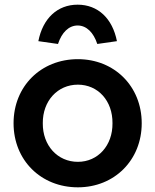

<svg xmlns="http://www.w3.org/2000/svg" viewBox="-20 -791 664 821"><path d="M313 10C469 10 586 -106 586 -264C586 -422 469 -538 313 -538C155 -538 38 -422 38 -264C38 -106 155 10 313 10ZM144 -615 228 -603C244 -652 274 -682 312 -682C350 -682 380 -652 396 -603L480 -615C461 -712 399 -771 312 -771C225 -771 163 -712 144 -615ZM163 -264C162 -359 226 -429 313 -429C399 -429 462 -360 461 -264C462 -169 399 -99 313 -99C226 -99 162 -169 163 -264Z"/></svg>

Font: Easer Grotesk Medium
Style: Regular
Weight: 500
Designer: Boardeaser, Bonnie Shaver-Troup, Thomas Jockin
Foundry: Lexend
Version: Version 1.001;Glyphs 3.1.2 (3151)